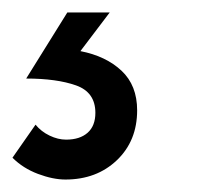

<svg xmlns="http://www.w3.org/2000/svg" viewBox="-41 -30 339 308"><path d="M-21 223 16 170Q25 181 38.5 187.5Q52 194 65 194Q87 194 99.5 183Q112 172 112 151Q112 118 81 107Q50 96 1 96L67 -10H135L88 52Q129 60 154 83.5Q179 107 179 147Q179 196 146.5 227Q114 258 64 258Q44 258 20 249Q-4 240 -21 223Z"/></svg>

Font: Hanken Grotesk SemiBold
Style: Italic
Weight: 600
Italic angle: -8°
Designer: Alfredo Marco Pradil
Foundry: Hanken Design Co.
Version: Version 3.014